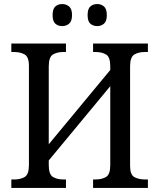

<svg xmlns="http://www.w3.org/2000/svg" viewBox="-20 -929 787 949"><path d="M36 0V-42H51Q82 -42 102.5 -54.5Q123 -67 123 -113V-604Q123 -648 101.5 -660Q80 -672 49 -672H36V-714H306V-672H293Q262 -672 241.5 -659.5Q221 -647 221 -601V-216L525 -583V-601Q525 -647 504.5 -659.5Q484 -672 452 -672H440V-714H711V-672H696Q665 -672 644 -659.5Q623 -647 623 -601V-109Q623 -65 644.5 -53.5Q666 -42 696 -42H711V0H440V-42H452Q484 -42 504.5 -54.5Q525 -67 525 -113V-503L221 -136V-113Q221 -67 241.5 -54.5Q262 -42 293 -42H306V0ZM461 -800Q440 -800 426.5 -812Q413 -824 413 -854Q413 -885 426.5 -897Q440 -909 461 -909Q480 -909 494 -897Q508 -885 508 -854Q508 -824 494 -812Q480 -800 461 -800ZM287 -800Q267 -800 253.5 -812Q240 -824 240 -854Q240 -885 253.5 -897Q267 -909 287 -909Q307 -909 321.5 -897Q336 -885 336 -854Q336 -824 321.5 -812Q307 -800 287 -800Z"/></svg>

Font: Noto Serif SemiCondensed
Style: Regular
Weight: 400
Width: 4
Designer: Monotype Design Team
Foundry: Monotype Imaging Inc.
Version: Version 2.013